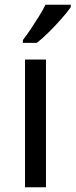

<svg xmlns="http://www.w3.org/2000/svg" viewBox="-20 -879 317 806"><path d="M173 -93H85V-629H173ZM277 -849Q265 -831 240 -802.5Q215 -774 186.5 -745.5Q158 -717 134 -699H76V-711Q91 -730 108.5 -756Q126 -782 143 -809.5Q160 -837 171 -859H277Z"/></svg>

Font: Noto Sans Telugu UI
Style: Regular
Weight: 400
Designer: Jelle Bosma - Monotype Design Team
Foundry: Monotype Imaging Inc.
Version: Version 2.005; ttfautohint (v1.8.4.7-5d5b)